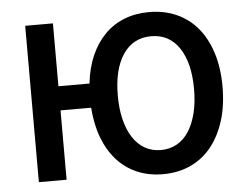

<svg xmlns="http://www.w3.org/2000/svg" viewBox="-49 -727 1028 800"><g transform="rotate(-5 464.5 -327.0)"><path d="M602 12Q543 12 494.5 -8.5Q446 -29 410.5 -68Q375 -107 353.5 -163Q332 -219 327 -290H199V0H83V-654H199V-391H329Q336 -456 358.5 -507Q381 -558 416 -593.5Q451 -629 498 -647.5Q545 -666 602 -666Q665 -666 716.5 -643Q768 -620 804 -577Q840 -534 860 -471.5Q880 -409 880 -330Q880 -250 860 -187Q840 -124 804 -79.5Q768 -35 716.5 -11.5Q665 12 602 12ZM602 -89Q639 -89 669 -106Q699 -123 719 -154.5Q739 -186 750 -230.5Q761 -275 761 -330Q761 -440 719 -502.5Q677 -565 602 -565Q526 -565 484 -502.5Q442 -440 442 -330Q442 -275 453 -230.5Q464 -186 484.5 -154.5Q505 -123 534.5 -106Q564 -89 602 -89Z"/></g></svg>

Font: CV Source Sans Light
Style: Bold
Weight: 600
Designer: Paul D. Hunt
Foundry: Adobe Systems Incorporated
Version: Version 3.001